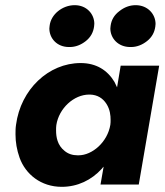

<svg xmlns="http://www.w3.org/2000/svg" viewBox="-20 -714 638 743"><path d="M408 -614C408 -610 407 -607 407 -604C407 -566 437 -532 484 -532C485 -532 486 -532 487 -532C509 -532 530 -540 549 -555C568 -570 578 -589 581 -611C581 -615 582 -618 582 -621C582 -659 552 -694 505 -694C482 -694 461 -686 442 -671C422 -656 411 -637 408 -614ZM172 -614C172 -610 171 -607 171 -604C171 -566 200 -532 247 -532C248 -532 249 -532 250 -532C272 -532 293 -540 312 -555C331 -570 341 -589 344 -611C344 -615 345 -618 345 -622C345 -659 316 -694 269 -694C222 -694 177 -659 172 -614ZM447 -460 433 -376C430 -383 426 -390 423 -397C396 -442 353 -470 292 -470C168 -470 60 -368 42 -231C40 -218 40 -206 40 -194C40 -164 45 -134 56 -103C79 -40 138 9 219 9C280 9 334 -17 374 -61C376 -64 378 -66 381 -69L369 0H517L596 -460ZM198 -230C208 -295 266 -348 325 -348C327 -348 328 -348 329 -348C357 -347 378 -334 392 -312C406 -290 408 -267 408 -250C408 -244 408 -238 407 -231C396 -164 337 -113 284 -113C283 -113 281 -113 280 -113C260 -113 243 -119 230 -130C202 -152 197 -184 197 -209C197 -216 197 -223 198 -230Z"/></svg>

Font: Jost
Style: Bold Italic
Weight: 700
Italic angle: -5°
Version: Version 3.710